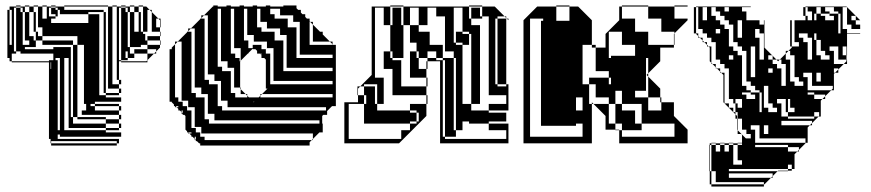

<svg xmlns="http://www.w3.org/2000/svg" viewBox="-20 -524 3186 702"><path d="M375 -456V-472H367V-456ZM375 -424V-440H367V-424ZM23 -376V-392H15V-376ZM375 -376V-392H367V-376ZM375 -360V-376H367V-360ZM567 -360H565V-376H519V-392H565V-376H567ZM111 -352H71V-344H175V-352H239V-328H247V-360H111ZM375 -328V-344H367V-328ZM375 -312V-328H367V-312ZM167 -296H165V-272H167ZM375 -248V-264H367V-248ZM367 -224H359V-288H343V-224H367V-216H375V-232H367ZM23 -344H15V-360H23ZM23 -408V-424H15V-408ZM503 -456V-472H495V-456ZM375 -440V-456H367V-440ZM119 -456V-472H111V-456ZM23 -456V-472H15V-456ZM503 -440V-456H495V-440ZM119 -440V-456H111V-440ZM23 -440V-456H15V-440ZM23 -424V-440H15V-424ZM191 -464H183V-472H167V-496H159V-464H183V-456H167V-440H303V-472H191ZM567 -424H565V-440H567ZM119 -440H111V-424H119ZM503 -424V-440H495V-424ZM375 -408V-424H367V-416H359V-480H303V-472H343V-416H367V-408ZM375 -392V-408H367V-392ZM23 -392V-408H15V-392ZM23 -360V-376H15V-360ZM367 -352H359V-416H343V-352H367V-344H375V-360H367ZM447 -336H439V-352H447ZM71 -376V-416H63V-360H87V-376ZM23 -344V-328H15V-344ZM247 -312V-328H239V-312ZM165 -240V-272H167V-240ZM247 -296V-312H239V-296ZM375 -296V-312H367V-296ZM367 -288H359V-352H343V-288H367V-280H375V-296H367ZM247 -280V-296H239V-288H231V-312H215V-288H239V-280ZM447 -304H423V-336H439V-312H447ZM519 -296H423V-300H515L519 -304V-328H471V-344H519V-328H543L519 -304ZM247 -264V-280H239V-264ZM375 -264V-280H367V-264ZM247 -248V-264H239V-248ZM165 -208V-240H167V-208ZM375 -232V-248H367V-232ZM247 -232V-248H239V-232ZM239 -224H231V-288H199V-312H175V-328H55V-336H39V-496H31V-336H39V-328H23V-312H15V-328H23V-300H159V-304H175V-312H183V-304H191V-288H215V-224H239V-216H247V-232H239ZM423 -216H415V-232H407V-500H391V-504H407V-500H423V-496H439V-480H447V-416H471V-408H487V-416H455V-480H447V-496H439V-500H423V-504H439V-500H455V-480H471V-416H495V-408H503V-424H495V-416H487V-480H471V-500H455V-504H471V-500H487V-480H495V-472H503V-500H487V-504H503V-500H515L527 -488H535V-480L559 -456H567V-440H565V-450L559 -456H551V-424H565V-408H567V-392H565V-408H535V-480L527 -488H519V-408H503V-400H511V-376H519V-360H565V-350L551 -336V-328H543L551 -336V-344H519V-360H495V-352H455V-416H447V-352H455V-328H471V-312H447V-336H423V-496H415V-304H423V-300H415V-232H423ZM375 -216H367V-200H375ZM247 -200V-216H239V-200ZM165 -176V-208H167V-176ZM247 -184V-200H239V-184ZM165 -144V-176H167V-144ZM247 -168V-184H239V-168ZM239 -160H231V-224H199V-288H191V-224H215V-160H239V-152H247V-168H239ZM165 -112V-144H167V-112ZM247 -136V-152H239V-136ZM247 -120V-136H239V-120ZM165 -80V-112H167V-80ZM247 -104V-120H239V-104ZM165 -48V-80H167V-48ZM191 -48H199V-96H191ZM167 -8V-16H165V-48H167V-16H183V-8ZM247 -104H239V-96H231V-160H199V-224H191V-160H215V-96H247V-72H367V-56H415V-48H367V-56H231V-96H199V-160H191V-96H215V-48H367V-40H423V-24H199V-32H191V-16H183V-32H191V-16H415V0H407V-8H167V0H407V8H167V0H165V-16H159V-296H23V-300H15V-312H7V-488H15V-472H23V-488H15V-500H39V-496H55V-480H63V-416H87V-392H103V-376H111V-360H135V-376H111V-408H103V-416H71V-480H63V-496H55V-500H39V-504H55V-500H71V-480H87V-416H111V-408H119V-392H135V-376H247V-360H263V-392H135V-424H111V-416H103V-480H87V-500H71V-504H87V-500H103V-480H111V-472H119V-500H103V-504H119V-500H135V-456H151V-500H135V-504H151V-500H167V-496H183V-488H191V-472H199V-488H191V-496H183V-500H167V-504H183V-500H215V-488H359V-480H367V-472H375V-500H215V-504H375V-500H391V-216H415V-200H423V-184H415V-200H367V-184H415V-176H367V-184H359V-224H343V-176H367V-168H423V-152H327V-144H415V-136H423V-120H415V-136H327V-144H311V-136H327V-120H415V-104H423V-88H415V-104H279V-120H295V-144H287V-360H263V-96H367V-88H415V-72H423V-56H415V-72H367V-88H263V-96H247Z M1052 -468H984V-456H1032V-444H1052ZM1076 -396V-420H1064V-396ZM1004 -420H936V-408H984V-396H1004ZM1028 -348V-372H1016V-348ZM980 -324V-348H936V-344H952V-328H968V-324ZM980 -300V-324H968V-300ZM980 -276V-300H968V-276ZM980 -252V-276H968V-252ZM836 -252V-276H792V-264H824V-252ZM980 -252H968V-228H980ZM788 -204V-228H744V-216H776V-204ZM1196 -228H968V-216H1196ZM860 -300H858L860 -302V-324H840V-312H856V-300H858V-204H860V-198L878 -180H884V-174L890 -168H926L932 -174V-180H938L932 -174V-168H1196V-180H938L958 -200H952V-306L946 -312H936V-322L934 -324H932V-326L930 -328H920V-338L914 -344H904V-360H936V-348H956V-372H888V-348H904V-346L888 -330V-328H886L860 -302ZM840 -168H884V-174L878 -180H840ZM740 -156V-180H696V-168H728V-156ZM632 -152H648V-136H664V-132H668V-156H632ZM908 -150 910 -152H906ZM632 -136H622L626 -132H632ZM1172 -132H792V-120H1172ZM692 -108V-132H664V-120H680V-108ZM1148 -84H744V-72H1148ZM680 -40H668L672 -36H680ZM1004 -492H968V-472H984V-468H1004ZM932 -468V-492H920V-468ZM884 -468V-492H872V-468ZM836 -468V-492H824V-468ZM788 -468V-492H776V-468ZM932 -468H920V-444H932ZM884 -444V-468H872V-444ZM836 -444V-468H824V-444ZM788 -444V-468H776V-444ZM1124 -420V-434L1114 -444H1112V-420ZM1076 -420V-444H1032V-424H1064V-420ZM956 -444H920V-424H936V-420H956ZM884 -420V-444H872V-420ZM836 -420V-444H824V-420ZM788 -420V-444H776V-420ZM740 -420V-444H728V-420ZM1124 -396V-420H1112V-396ZM884 -420H872V-396H884ZM836 -396V-420H824V-396ZM788 -396V-420H776V-396ZM740 -396V-420H728V-396ZM1124 -396H1112V-372H1124ZM1076 -372V-396H1064V-372ZM1028 -372V-396H984V-376H1016V-372ZM908 -396H872V-376H888V-372H908ZM836 -372V-396H824V-372ZM788 -372V-396H776V-372ZM740 -372V-396H728V-372ZM692 -372V-396H680V-372ZM1112 -360H1196V-362L1186 -372H1112ZM1076 -348V-372H1064V-348ZM836 -372H824V-348H836ZM788 -348V-372H776V-348ZM740 -348V-372H728V-348ZM692 -348V-372H680V-348ZM1076 -348H1064V-324H1076ZM1028 -324V-348H1016V-324ZM860 -324V-348H824V-328H840V-324ZM788 -324V-348H776V-324ZM740 -324V-348H728V-324ZM692 -324V-348H680V-324ZM936 -328H932V-326L934 -324H936ZM1064 -312H1196V-324H1064ZM1028 -300V-324H1016V-300ZM788 -324H776V-300H788ZM740 -300V-324H728V-300ZM692 -300V-324H680V-300ZM1028 -300H1016V-276H1028ZM812 -300H776V-280H792V-276H812ZM740 -276V-300H728V-276ZM692 -276V-300H680V-276ZM1016 -264H1196V-276H1016ZM740 -276H728V-252H740ZM692 -252V-276H680V-252ZM836 -228V-252H824V-228ZM764 -252H728V-232H744V-228H764ZM692 -228V-252H680V-228ZM836 -228H824V-204H836ZM692 -228H680V-204H692ZM858 -200V-204H824V-184H840V-180H860V-198ZM788 -180V-204H776V-180ZM716 -204H680V-184H696V-180H716ZM788 -180H776V-156H788ZM812 -156H776V-136H792V-132H812ZM740 -132V-156H728V-132ZM740 -132H728V-108H740ZM648 -120H644V-114L648 -110ZM764 -108H728V-88H744V-84H764ZM692 -84V-108H680V-84ZM692 -84H680V-60H692ZM716 -36V-60H680V-56H696V-40H712V-36ZM692 -396V-420H678L712 -454V-456H714L716 -458V-468H726L716 -458V-456H728V-444H740V-468H726L758 -500H760V-504H776V-500H808V-504H824V-500H856V-504H872V-500H904V-504H920V-500H952V-504H968V-500H1016V-504H1064V-494L1070 -488H1080V-478L1086 -472H1096V-462L1102 -456H1112V-446L1114 -444H1124V-434L1150 -408H1160V-398L1186 -372H1196V-362L1198 -360H1208V-136H1194L1176 -118V-104H1162L1158 -100V-72H1160V-40H1148L1124 -16V-12H1120L1124 -16V-36H712V-24H728V-12H1120L1112 -4V8H712V0H708L700 -8H696V-12H692V-16L684 -24H680V-28L672 -36H668V-40H664V-44L658 -50V-100L654 -104H648V-108H644V-114L638 -120H632V-126L626 -132H620V-136H616V-142L608 -150V-152H600V-344H608V-350L620 -362V-372H630L620 -362V-168H632V-156H644V-372H630L664 -406V-408H666L668 -410V-420H678L668 -410V-408H680V-396ZM696 -24H692V-16L696 -12Z M1511 -432V-496H1479V-432ZM1743 -456H1703V-496H1735V-464H1743ZM1647 -408H1671V-400H1647ZM1543 -272H1539V-300H1543ZM1543 -208H1539V-240H1479V-336H1503V-312H1511V-272H1539V-240H1543ZM1543 -144H1539V-176H1415V-272H1383V-336H1407V-312H1415V-304H1447V-208H1539V-176H1543ZM1703 -144V-120H1767V-112H1831V-80H1767V-72H1839V0H1589V-300H1543V-312H1511V-336H1503V-368H1479V-432H1455V-456H1415V-496H1447V-456H1455V-500H1407V-504H1455V-500H1695V-456H1703V-432H1735V-144H1831V-176H1767V-464H1743V-500H1695V-504H1743V-500H1789L1825 -464H1831V-458L1833 -456H1839V-450L1833 -456H1831V-458L1825 -464H1799V-456H1831V-408H1799V-456H1791V-216H1799V-208H1831V-216H1799V-264H1831V-216H1839V-120H1767V-144H1703V-368H1695V-360H1671V-368H1647V-400H1695V-368H1703V-400H1695V-408H1671V-496H1639V-368H1647V-360H1671V-144ZM1503 -72V-80H1479V-72ZM1647 -24H1607V-72H1639V-48H1647ZM1447 -432V-456H1415V-432ZM1831 -360H1799V-408H1831ZM1831 -312H1799V-360H1831ZM1831 -264H1799V-312H1831ZM1359 -168V-216H1311V-208H1351V-168ZM1359 -168H1319V-176H1311V-208H1297L1339 -250V-500H1407V-432H1455V-312H1415V-336H1407V-432H1383V-496H1351V-240H1383V-144H1359ZM1351 -144V-168H1319V-144ZM1511 -80V-112H1503V-120H1479V-144H1539V-100L1439 0H1239V-150H1289V-176H1287V-208H1297L1289 -200V-176H1311V-144H1359V-120H1479V-112H1503V-80ZM1447 -16V-48H1479V-72H1311V-144H1255V-16ZM1647 -72V-120H1607V-168H1639V-120H1647V-168H1607V-216H1639V-168H1647V-216H1607V-264H1639V-216H1647V-264H1607V-304H1599V-312H1639V-264H1647V-312H1639V-336H1599V-312H1575V-360H1599V-336H1607V-464H1575V-496H1543V-432H1511V-408H1551V-360H1575V-336H1543V-312H1575V-304H1599V-24H1607V-16H1831V-48H1767V-72H1695V-80H1671V-48H1647V-72H1607V-120H1639V-72Z M2446 -504H2494V-500H2446ZM2446 -360H2444V-400L2446 -402V-408H2398V-456H2350V-500H2254V-504H2350V-500H2446V-456H2494V-450L2446 -402ZM2206 -312H2214V-320H2302V-360H2254V-408H2206ZM2350 -216V-244L2344 -250L2350 -256V-264H2342V-216ZM2342 -192H2302V-168H2350V-216H2342ZM2254 -168V-192H2230V-168ZM2398 -120V-150H2394V-168H2350V-120ZM2230 -144H2254V-120H2230ZM2086 -64H1958V-448H1966V-456H1918V-24H2110V-72H2086ZM2326 -48H2254V-72H2230V-120H2302V-72H2326ZM2350 -264V-312H2342V-264ZM2110 -120V-168H2086V-120ZM2254 -168H2230V-144H2206V-168H2158V-216H2134V-240H2206V-216H2214V-240H2206V-264H2158V-350H2144V-360H2110V-216H2134V-144H2144V0H1894V-450L1944 -500H2014V-448H2062V-500H2014V-504H2062V-500H2094L2144 -450V-360H2158V-350H2194V-400L2244 -450V-500H2254V-456H2302V-408H2350V-360H2444V-350H2394V-300L2350 -256V-244L2394 -200V-168H2398V-150H2444V-100L2494 -50V0H2244V-48H2230V-50H2194V-100L2150 -144H2144V-150L2150 -144H2206V-72H2230V-50H2244V-48H2254V-24H2446V-72H2326V-144H2254Z M2533 -466V-482H2525V-466ZM2549 -450H2565V-498H2549ZM2645 -482V-498H2629V-482ZM2949 -450V-482H2925V-466H2933V-450ZM3109 -450V-466H3093V-450ZM2773 -434V-450H2757V-434ZM2677 -386H2693V-450H2677ZM3013 -482V-474H3045V-402H3053V-474H3045V-482H3029V-498H2997V-482ZM2613 -402V-418H2597V-402ZM2773 -306V-402H2757V-418H2741V-386H2757V-306ZM2901 -370H2875V-354H2901ZM2741 -354H2725V-242H2741ZM2661 -306V-322H2645V-306ZM3013 -306V-322H2997V-338H2981V-378H2965V-402H2957V-378H2965V-322H2981V-306ZM2789 -306H2805V-320L2803 -322H2789ZM2805 -258V-274H2789V-258ZM2981 -258H2965V-226H2981ZM2693 -210H2709V-194H2725V-186H2757V-114H2765V-186H2757V-194H2741V-210H2725V-226H2709V-338H2693V-354H2677V-370H2661V-434H2645V-450H2629V-466H2613V-482H2597V-498H2581V-466H2597V-450H2613V-434H2629V-418H2645V-354H2661V-338H2677V-322H2693ZM2821 -114V-130H2805V-146H2789V-210H2773V-130H2789V-114ZM2957 -90V-98H2861V-114H2853V-162H2821V-146H2837V-98H2861V-90ZM2773 -34H2789V-66H2773ZM2725 -18V-34H2709V-50H2693V-90H2677V-114H2669V-130H2693V-162H2669V-146H2677V-130H2669V-146H2661V-162H2645V-274H2629V-290H2613V-306H2597V-370H2581V-386H2565V-402H2549V-418H2525V-402H2533V-392L2539 -386H2549V-376L2555 -370H2565V-360L2571 -354H2581V-294L2585 -290H2597V-278L2601 -274H2613V-262L2617 -258H2629V-146H2645V-130H2661V-114H2669V-106L2675 -100V-90H2677V-48L2691 -34H2693V-32L2707 -18ZM2693 6V0H2677V6ZM2629 30H2645V6H2629V0H2645V-2H2661V0H2645V6H2661V78H2693V62H2677V6H2661V0H2677V-2H2693V-32L2691 -34H2677V-48L2675 -50V-90H2669V-106L2625 -150V-250L2617 -258H2613V-262L2601 -274H2597V-278L2585 -290H2581V-294L2575 -300V-350L2571 -354H2565V-360L2555 -370H2549V-376L2539 -386H2533V-392L2525 -400V-402H2517V-498H2525V-482H2533V-498H2525V-500H2725V-498H2693V-482H2709V-450H2775V-350L2803 -322H2805V-320L2819 -306H2831L2825 -300L2819 -306H2805V-290H2821V-274H2837V-210H2853V-290H2837V-306H2831L2853 -328V-338H2863L2853 -328V-306H2869V-226H2885V-210H2917V-226H2901V-242H2885V-322H2869V-338H2863L2875 -350V-354H2869V-450H2875V-434H2885V-450H2925V-466H2917V-498H2925V-482H2933V-498H2925V-500H3075L3125 -450H3109V-434H3125V-418H3093V-434H3077V-498H3061V-418H3077V-402H3125V-400H3077V-338H3075V-354H3061V-322H3075V-306H3077V-290H3065L3075 -300V-306H3045V-354H3013V-338H3029V-290H3065L3045 -270V-258H3033L3045 -270V-274H3029V-258H3033L3029 -254V-194H3019L3025 -200V-210H2949V-258H2917V-242H2933V-194H3019L2997 -172V-162H2987L2997 -172V-178H2957V-186H2933V-178H2957V-162H2987L2981 -156V-98H2973L2975 -100V-114H2957V-98H2973L2949 -74V-66H2941L2949 -74V-82H2837V-66H2941L2933 -58V-2H2925V-18H2757V-66H2725V-50H2741V-2H2925V0L2901 24V30H2895L2901 24V14H2861V6H2741V14H2861V30H2895L2885 40V94H2875V78H2861V94H2875V100H2861V102H2823L2825 100H2861V94H2645V102H2823L2805 120V126H2799L2805 120V110H2645V126H2799L2775 150H2773V142H2597V102H2581V6H2575V0H2581V-2H2597V0H2581V6H2597V30H2613V6H2597V0H2613V-2H2629V0H2613V6H2629ZM2533 -450V-466H2525V-450ZM2533 -434V-450H2525V-434ZM2965 -498V-474H2981V-466H2997V-450H3029V-466H3013V-474H2981V-498ZM2957 -474V-450H2965V-474ZM2533 -434H2525V-418H2533ZM2885 -418V-434H2875V-418ZM2885 -418H2875V-402H2885ZM2885 -386V-402H2875V-386ZM2885 -386H2875V-370H2885ZM3077 -322H3075V-338H3077ZM2917 -370H2933V-306H2949V-386H2933V-402H2901V-386H2917ZM2725 -178V-186H2693V-178H2709V-162H2741V-178ZM2869 -130V-162H2861V-114H2885V-130ZM2773 158H2581V150H2575V102H2573V6H2575V102H2581V150H2773Z"/></svg>

Font: Rubik Broken Fax
Style: Regular
Weight: 400
Designer: Hubert and Fischer, NaN
Foundry: Hubert and Fischer, NaN
Version: Version 2.201